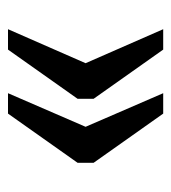

<svg xmlns="http://www.w3.org/2000/svg" viewBox="6 -510 428 480"><g transform="rotate(90 220.0 -270.0)"><path d="M213 -76H264L387 -250V-290L264 -464H213L297 -270ZM53 -76H104L227 -250V-290L104 -464H53L138 -270Z"/></g></svg>

Font: Noto Serif Lao ExtraCondensed SemiBold
Style: Regular
Weight: 600
Width: 2
Designer: Monotype Design Team
Foundry: Monotype Imaging Inc.
Version: Version 2.003